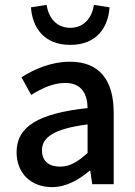

<svg xmlns="http://www.w3.org/2000/svg" viewBox="-20 -755 553 787"><path d="M107 -725C112 -645 158 -571 268 -571C378 -571 424 -645 429 -725L365 -735C358 -687 328 -641 268 -641C208 -641 178 -687 171 -735ZM48 -131C48 -44 108 12 193 12C251 12 302 -17 347 -55H350L358 0H446V-293C446 -426 388 -502 267 -502C189 -502 119 -471 68 -438L108 -366C150 -392 197 -415 247 -415C317 -415 338 -367 339 -312C136 -290 48 -236 48 -131ZM339 -128C300 -93 268 -72 226 -72C183 -72 152 -92 152 -139C152 -191 199 -227 339 -245Z"/></svg>

Font: Cambridge Sans Medium
Style: Regular
Weight: 500
Version: Version 2.020;PS 002.020;hotconv 1.0.88;makeotf.lib2.5.64775